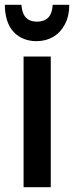

<svg xmlns="http://www.w3.org/2000/svg" viewBox="-41 -778 308 798"><path d="M170 0H57V-543H170ZM247 -758Q247 -712 229 -677.5Q211 -643 180.5 -625Q150 -607 111 -607Q52 -607 16 -645Q-20 -683 -21 -758H48Q50 -734 57.5 -718.5Q65 -703 79 -695.5Q93 -688 113 -688Q142 -688 159 -704.5Q176 -721 178 -758Z"/></svg>

Font: Noto Sans Display ExtraCondensed SemiBold
Style: Regular
Weight: 600
Width: 2
Designer: Monotype Design Team
Foundry: Monotype Imaging Inc.
Version: Version 2.003